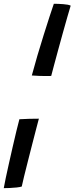

<svg xmlns="http://www.w3.org/2000/svg" viewBox="-85 -771 396 1020"><path d="M84 -370Q97 -419 113.5 -475Q130 -531 147 -585Q164 -639 178.2 -682.8Q192.5 -726.5 201 -751Q221.5 -751 250.2 -749Q279 -747 290.5 -741Q283.5 -718 272.5 -679.8Q261.5 -641.5 248.8 -595.8Q236 -550 223.8 -505Q211.5 -460 201.8 -423.5Q192 -387 187 -367.5Q155 -366.5 123.2 -367.8Q91.5 -369 84 -370ZM18 -137.5Q41 -139 70 -139.8Q99 -140.5 121.5 -140.5Q117.5 -125.5 108.2 -90Q99 -54.5 87.2 -8.8Q75.5 37 63.8 83Q52 129 43 166Q34 203 30.5 220Q21.5 223 3.5 225Q-14.5 227 -33.8 227.8Q-53 228.5 -65 228.5Q-62 210 -54.5 174.8Q-47 139.5 -37.2 95.8Q-27.5 52 -17.2 7.5Q-7 -37 2.2 -75.2Q11.5 -113.5 18 -137.5Z"/></svg>

Font: Grandstander Medium
Style: Italic
Weight: 500
Italic angle: -15°
Designer: Tyler Finck
Foundry: Etcetera Type Co
Version: Version 1.200; ttfautohint (v1.8.3)